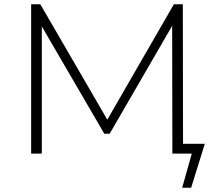

<svg xmlns="http://www.w3.org/2000/svg" viewBox="-20 -720 1020 900"><path d="M834 160 879 0H788L787 -599L494 -93H469L176 -596V0H126V-700H169L483 -159L795 -700H837L838 -46H940L876 160Z"/></svg>

Font: Montserrat Light
Style: Regular
Weight: 300
Designer: Julieta Ulanovsky
Foundry: Julieta Ulanovsky
Version: Version 9.000; ttfautohint (v1.8.4.7-5d5b)